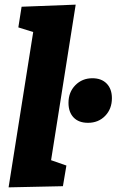

<svg xmlns="http://www.w3.org/2000/svg" viewBox="-20 -802 502 827"><path d="M73 -773 306 -782 200 -112 266 -89 251 0 17 5 123 -664 59 -684ZM275 -359Q275 -405 304.5 -435Q334 -465 378 -465Q417 -465 439.5 -442Q462 -419 462 -379Q462 -333 433 -303Q404 -273 359 -273Q319 -273 297 -296Q275 -319 275 -359Z"/></svg>

Font: Bitter Pro ExtraBold
Style: Italic
Weight: 800
Italic angle: -9°
Designer: Sol Matas, and Bitter project Authors
Foundry: Sol Matas
Version: Version 1.010